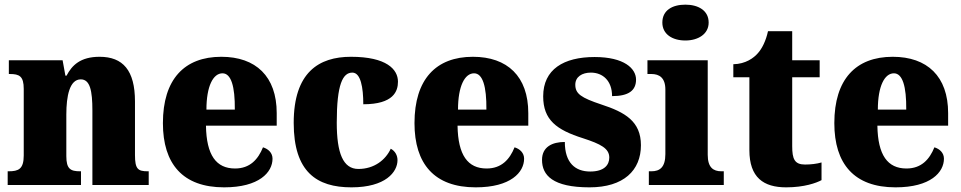

<svg xmlns="http://www.w3.org/2000/svg" viewBox="-20 -795 4129 825"><path d="M13 0H328V-59H324C283 -59 265 -69 265 -124V-303C265 -382 279 -454 327 -454C367 -454 377 -405 377 -320V0H619V-59H615C573 -59 560 -68 560 -129V-359C560 -493 508 -551 408 -551C325 -551 289 -514 266 -470H261L249 -536H18V-477H22C63 -477 82 -468 82 -413V-127C82 -68 59 -59 17 -59H13Z M943 10C1094 10 1151 -55 1151 -113C1151 -138 1133 -155 1110 -162C1089 -110 1054 -71 990 -71C909 -71 867 -128 865 -255H1169V-309C1169 -467 1079 -551 931 -551C772 -551 680 -454 680 -266C680 -91 765 10 943 10ZM989 -324H867C867 -425 896 -480 936 -480C973 -480 990 -424 989 -324Z M1490 10C1637 10 1688 -56 1688 -107C1688 -127 1678 -146 1659 -156C1637 -108 1588 -69 1520 -69C1454 -69 1427 -137 1427 -268C1427 -434 1453 -483 1494 -483C1530 -483 1541 -419 1541 -347C1671 -347 1690 -403 1690 -444C1690 -497 1641 -551 1488 -551C1350 -551 1242 -484 1242 -267C1242 -56 1341 10 1490 10Z M2024 10C2175 10 2232 -55 2232 -113C2232 -138 2214 -155 2191 -162C2170 -110 2135 -71 2071 -71C1990 -71 1948 -128 1946 -255H2250V-309C2250 -467 2160 -551 2012 -551C1853 -551 1761 -454 1761 -266C1761 -91 1846 10 2024 10ZM2070 -324H1948C1948 -425 1977 -480 2017 -480C2054 -480 2071 -424 2070 -324Z M2513 10C2660 10 2734 -63 2734 -171C2734 -274 2665 -313 2564 -346C2477 -375 2452 -392 2452 -431C2452 -465 2481 -483 2519 -483C2570 -483 2610 -448 2610 -382C2681 -382 2713 -406 2713 -453C2713 -500 2663 -550 2535 -550C2402 -550 2314 -497 2314 -381C2314 -280 2371 -237 2485 -201C2562 -176 2598 -157 2598 -118C2598 -86 2576 -58 2516 -58C2452 -58 2407 -95 2407 -185C2353 -185 2309 -164 2309 -108C2309 -42 2355 10 2513 10Z M2925 -621C2979 -621 3025 -648 3025 -698C3025 -751 2979 -775 2925 -775C2869 -775 2826 -751 2826 -698C2826 -648 2869 -621 2925 -621ZM2768 0H3090V-59H3080C3045 -59 3021 -75 3021 -130V-536H2762V-477H2779C2813 -477 2839 -461 2839 -410V-133C2839 -76 2815 -59 2779 -59H2768Z M3358 10C3436 10 3488 -9 3510 -21V-97C3490 -91 3464 -88 3439 -88C3394 -88 3384 -112 3384 -167V-463H3502V-536H3384V-661H3280C3271 -619 3254 -586 3237 -567C3219 -546 3184 -520 3131 -519V-463H3200V-150C3200 -32 3261 10 3358 10Z M3828 10C3979 10 4036 -55 4036 -113C4036 -138 4018 -155 3995 -162C3974 -110 3939 -71 3875 -71C3794 -71 3752 -128 3750 -255H4054V-309C4054 -467 3964 -551 3816 -551C3657 -551 3565 -454 3565 -266C3565 -91 3650 10 3828 10ZM3874 -324H3752C3752 -425 3781 -480 3821 -480C3858 -480 3875 -424 3874 -324Z"/></svg>

Font: Noto Serif Sinhala SemiCondensed Black
Style: Regular
Weight: 900
Width: 4
Designer: Jelle Bosma - Monotype Design Team
Foundry: Monotype Imaging Inc.
Version: Version 2.007